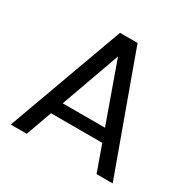

<svg xmlns="http://www.w3.org/2000/svg" viewBox="-155 -842 985 992"><g transform="rotate(30 337.0 -346.5)"><path d="M285 -692.8H389.6L641.2 0H545L315.4 -642.3H358.6L128.5 0H33ZM132.9 -154.7 156.2 -229.4H512.5L536.9 -154.7Z"/></g></svg>

Font: Poppins Variable
Style: Regular
Weight: 100
Designer: Jonny Pinhorn
Foundry: Indian Type Foundry
Version: Version 6.000